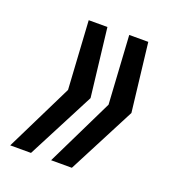

<svg xmlns="http://www.w3.org/2000/svg" viewBox="-84 -574 463 521"><g transform="rotate(20 147.5 -314.0)"><path d="M2 -118 98 -313 86 -510H140L163 -313L62 -118ZM120 -118 215 -313 203 -510H258L281 -313L180 -118Z"/></g></svg>

Font: Saira Ultra Condensed Medium
Style: Italic
Weight: 500
Width: 1
Italic angle: -12°
Designer: Hector Gatti with collaboration of the Omnibus-Type team
Foundry: Omnibus-Type
Version: Version 1.001; ttfautohint (v1.8)